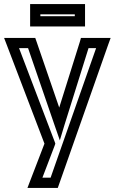

<svg xmlns="http://www.w3.org/2000/svg" viewBox="-87 -694 560 937"><path d="M418 -509H327H308L303 -491L202 -169L91 -492L85 -509H68H-31H-67L-54 -475L130 7L60 189L47 223H84H178H195L201 206L441 -476L453 -509H418ZM382 -459 160 173H120L180 16L183 7L180 -2L6 -459H50L180 -81L205 -9L227 -82L345 -459H382ZM328 -590V-649V-674H303H85H60V-649V-590V-565H85H303H328V-590ZM278 -615H110V-624H278V-615Z"/></svg>

Font: Gamestation DisplayOutline
Style: Regular
Weight: 400
Designer: Jonas Hecksher
Foundry: Jonas Hecksher, Playtypeª, e-types AS
Version: Version 1.003